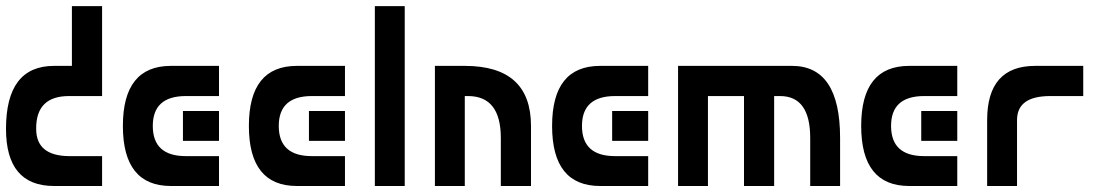

<svg xmlns="http://www.w3.org/2000/svg" viewBox="-20 -620 3731 640"><path d="M320.3 -400.4Q320.3 -450.2 320.3 -599.6Q294.9 -599.6 219.7 -599.6Q219.7 -549.8 219.7 -400.4Q245.1 -400.4 320.3 -400.4Q320.3 -400.4 320.3 -400.4Q320.3 -400.4 160.2 -400.4Q0 -400.4 0 -190.4Q0 0 160.2 0Q320.3 0 320.3 0Q320.3 -33.2 320.3 -99.6Q320.3 -99.6 210 -99.6Q100.6 -100.6 100.6 -190.4Q99.6 -299.8 210 -299.8Q320.3 -299.8 320.3 -299.8Q320.3 -333 320.3 -400.4Z M710 -400.4Q710 -375 710 -299.8Q710 -299.8 599.6 -299.8Q489.3 -299.8 489.3 -200.2Q489.3 -99.6 599.6 -99.6Q710 -99.6 710 -99.6Q710 -66.4 710 0Q710 0 549.8 0Q389.6 0 389.6 -200.2Q389.6 -400.4 549.8 -400.4Q710 -400.4 710 -400.4ZM710 -250Q710 -225.6 710 -150.4Q679.7 -150.4 589.8 -150.4Q589.8 -174.8 589.8 -250Q620.1 -250 710 -250Z M1129.9 -400.4Q1129.9 -375 1129.9 -299.8Q1129.9 -299.8 1019.5 -299.8Q909.2 -299.8 909.2 -200.2Q909.2 -99.6 1019.5 -99.6Q1129.9 -99.6 1129.9 -99.6Q1129.9 -66.4 1129.9 0Q1129.9 0 969.7 0Q809.6 0 809.6 -200.2Q809.6 -400.4 969.7 -400.4Q1129.9 -400.4 1129.9 -400.4ZM1129.9 -250Q1129.9 -225.6 1129.9 -150.4Q1099.6 -150.4 1009.8 -150.4Q1009.8 -174.8 1009.8 -250Q1040 -250 1129.9 -250Z M1229.5 -599.6Q1229.5 -450.2 1229.5 0Q1254.9 0 1329.1 0Q1329.1 -150.4 1329.1 -599.6Q1304.7 -599.6 1229.5 -599.6Z M1529.3 0Q1504.9 0 1429.7 0Q1429.7 -99.6 1429.7 -400.4Q1455.1 -400.4 1529.3 -400.4Q1529.3 -299.8 1529.3 0ZM1429.7 -299.8Q1429.7 -325.2 1429.7 -400.4Q1472.7 -400.4 1480.5 -400.4Q1489.3 -400.4 1529.3 -400.4Q1750 -400.4 1750 -200.2Q1750 0 1750 0Q1716.8 0 1649.4 0Q1649.4 0 1649.4 -49.8Q1649.4 -99.6 1649.4 -160.2Q1649.4 -299.8 1540 -299.8Q1429.7 -299.8 1429.7 -299.8Z M2140.6 -400.4Q2140.6 -375 2140.6 -299.8Q2140.6 -299.8 2030.3 -299.8Q1919.9 -299.8 1919.9 -200.2Q1919.9 -99.6 2030.3 -99.6Q2140.6 -99.6 2140.6 -99.6Q2140.6 -66.4 2140.6 0Q2140.6 0 1980.5 0Q1820.3 0 1820.3 -200.2Q1820.3 -400.4 1980.5 -400.4Q2140.6 -400.4 2140.6 -400.4ZM2140.6 -250Q2140.6 -225.6 2140.6 -150.4Q2110.4 -150.4 2020.5 -150.4Q2020.5 -174.8 2020.5 -250Q2050.8 -250 2140.6 -250Z M2339.8 0Q2315.4 0 2240.2 0Q2240.2 -99.6 2240.2 -400.4Q2265.6 -400.4 2339.8 -400.4Q2339.8 -299.8 2339.8 0ZM2240.2 -299.8Q2240.2 -325.2 2240.2 -400.4Q2283.2 -400.4 2291 -400.4Q2299.8 -400.4 2339.8 -400.4Q2560.5 -400.4 2560.5 -379.9Q2560.5 -360.4 2560.5 0Q2527.3 0 2460 0Q2460 0 2460 -112.3Q2460 -224.6 2460 -299.8Q2460 -299.8 2350.6 -299.8Q2240.2 -299.8 2240.2 -299.8ZM2339.8 -400.4Q2460 -400.4 2620.1 -400.4Q2780.3 -400.4 2780.3 -160.2Q2780.3 -40 2780.3 -80.1Q2780.3 -120.1 2780.3 0Q2747.1 0 2680.7 0Q2680.7 0 2680.7 0Q2680.7 0 2680.7 -59.6Q2680.7 -120.1 2680.7 -160.2Q2680.7 -299.8 2580.1 -299.8Q2479.5 -299.8 2460 -299.8Q2520.5 -299.8 2490.2 -299.8Q2460 -299.8 2460 -299.8Q2430.7 -325.2 2339.8 -400.4Z M3170.9 -400.4Q3170.9 -375 3170.9 -299.8Q3170.9 -299.8 3060.5 -299.8Q2950.2 -299.8 2950.2 -200.2Q2950.2 -99.6 3060.5 -99.6Q3170.9 -99.6 3170.9 -99.6Q3170.9 -66.4 3170.9 0Q3170.9 0 3010.7 0Q2850.6 0 2850.6 -200.2Q2850.6 -400.4 3010.7 -400.4Q3170.9 -400.4 3170.9 -400.4ZM3170.9 -250Q3170.9 -225.6 3170.9 -150.4Q3140.6 -150.4 3050.8 -150.4Q3050.8 -174.8 3050.8 -250Q3081.1 -250 3170.9 -250Z M3370.1 0Q3345.7 0 3270.5 0Q3270.5 -54.7 3270.5 -219.7Q3270.5 -400.4 3430.7 -400.4Q3590.8 -400.4 3590.8 -400.4Q3590.8 -367.2 3590.8 -299.8Q3590.8 -299.8 3480.5 -299.8Q3370.1 -299.8 3370.1 -219.7Q3370.1 -146.5 3370.1 0Z"/></svg>

Font: Encounter VC
Style: Regular
Weight: 400
Designer: Silver Alicorn
Version: Version 1.0